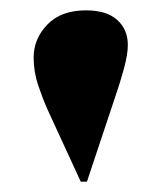

<svg xmlns="http://www.w3.org/2000/svg" viewBox="-20 -820 312 371"><path d="M136 -469 72 -608Q63 -628 54 -654.5Q45 -681 45 -709Q45 -745 71.5 -772.5Q98 -800 146 -800Q186 -800 206.5 -781.5Q227 -763 227 -733Q227 -715 219.5 -687.5Q212 -660 204 -637L148 -469Z"/></svg>

Font: Display Black
Style: Regular
Weight: 900
Designer: Latin by Veronika Burian and Jose Scaglione. Greek by Irene Vlachou. Cyrillic by Vera Evstafieva.
Foundry: TypeTogether
Version: Version 3.002